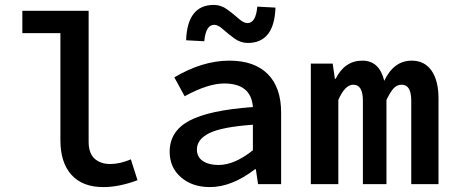

<svg xmlns="http://www.w3.org/2000/svg" viewBox="-20 -750 1840 782"><path d="M401 12Q316 12 271 -38Q226 -88 226 -179V-615H71V-706H341V-173Q341 -126 365 -104Q389 -82 429 -82Q468 -82 513 -101L540 -16Q465 12 401 12Z M835 12Q763 12 717 -28Q671 -68 671 -132Q671 -215 750.5 -258Q830 -301 1010 -314Q1003 -410 893 -410Q827 -410 732 -358L690 -435Q805 -503 914 -503Q1016 -503 1070.5 -448.5Q1125 -394 1125 -291V0H1031L1022 -61H1019Q924 12 835 12ZM870 -78Q935 -78 1010 -138V-242Q884 -233 833 -208Q782 -183 782 -141Q782 -110 806.5 -94Q831 -78 870 -78ZM989 -575Q960 -575 934.5 -593.5Q909 -612 888.5 -630.5Q868 -649 853 -649Q818 -649 812 -582L738 -586Q743 -730 851 -730Q880 -730 905.5 -711.5Q931 -693 951.5 -674.5Q972 -656 988 -656Q1022 -656 1028 -723L1102 -719Q1097 -575 989 -575Z M1246 0V-491H1335L1344 -429H1347Q1384 -503 1456 -503Q1525 -503 1545 -421Q1584 -503 1657 -503Q1709 -503 1737.5 -462.5Q1766 -422 1766 -348V0H1655V-340Q1655 -405 1616 -405Q1597 -405 1583.5 -390.5Q1570 -376 1554 -343V0H1458V-340Q1458 -405 1419 -405Q1385 -405 1358 -343V0Z"/></svg>

Font: TypoPRO Source Code Pro
Style: Regular
Weight: 600
Monospace: yes
Designer: Paul D. Hunt, Teo Tuominen
Foundry: Adobe Systems Incorporated
Version: Version 2.010;PS 1.0;hotconv 1.0.84;makeotf.lib2.5.63406